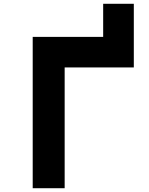

<svg xmlns="http://www.w3.org/2000/svg" viewBox="-20 -995 790 1015"><path d="M525.4 -790V-975H687.4V-790ZM152.9 -800H687.4V-638.5H321.8V0H152.9Z"/></svg>

Font: Martian Mono SemiExpanded
Style: Regular
Weight: 400
Width: 6
Monospace: yes
Designer: Roman Shamin
Foundry: Evil Martians
Version: Version 1.000